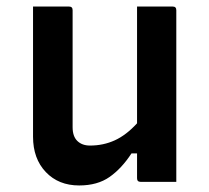

<svg xmlns="http://www.w3.org/2000/svg" viewBox="-20 -556 640 587"><path d="M191 -536Q202 -536 202 -525V-167Q202 -139 216.5 -125Q231 -111 255 -111Q296 -111 331 -127Q366 -143 399 -179V-536H508Q519 -536 519 -525V0H410Q399 0 399 -11V-87H382Q352 -41 315 -15Q278 11 222 11Q159 11 120 -30Q81 -71 81 -138V-536Z"/></svg>

Font: Recursive Sn Lnr St SmB
Style: Regular
Weight: 600
Version: Version 1.079;hotconv 1.0.112;makeotfexe 2.5.65598; ttfautoh